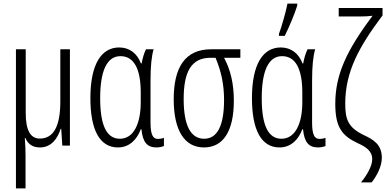

<svg xmlns="http://www.w3.org/2000/svg" viewBox="-20 -804 2151 1060"><path d="M366 -532H313V-243C313 -106 275 -39 200 -39C148 -39 122 -84 122 -181V-532H68V236H121V56C121 29 120 -4 117 -42H120C136 -6 162 10 201 10C263 10 298 -39 315 -93H318L324 0H366Z M631 10C696 10 737 -36 757 -90H761C768 -18 793 10 844 10C860 10 877 6 885 2V-43C875 -39 862 -37 852 -37C824 -37 811 -61 811 -128V-358C811 -441 817 -494 828 -532H786C774 -508 767 -481 762 -454H758C737 -510 694 -542 638 -542C541 -542 479 -452 479 -262C479 -84 532 10 631 10ZM642 -38C570 -38 533 -109 533 -262C533 -410 569 -494 645 -494C719 -494 757 -425 757 -293V-239C757 -124 719 -38 642 -38Z M1271 -248C1271 -342 1253 -418 1217 -485H1307V-532H1146C1003 -532 939 -434 939 -256C939 -85 998 10 1106 10C1210 10 1271 -76 1271 -248ZM994 -257C994 -406 1035 -485 1142 -485H1170C1201 -411 1217 -339 1217 -252C1217 -111 1180 -38 1107 -38C1033 -38 994 -111 994 -257Z M1520 -606H1552C1576 -654 1605 -722 1621 -773V-784H1567C1561 -748 1533 -650 1520 -617ZM1523 10C1588 10 1629 -36 1649 -90H1653C1660 -18 1685 10 1736 10C1752 10 1769 6 1777 2V-43C1767 -39 1754 -37 1744 -37C1716 -37 1703 -61 1703 -128V-358C1703 -441 1709 -494 1720 -532H1678C1666 -508 1659 -481 1654 -454H1650C1629 -510 1586 -542 1530 -542C1433 -542 1371 -452 1371 -262C1371 -84 1424 10 1523 10ZM1534 -38C1462 -38 1425 -109 1425 -262C1425 -410 1461 -494 1537 -494C1611 -494 1649 -425 1649 -293V-239C1649 -124 1611 -38 1534 -38Z M2088 67C2088 -7 2040 -34 1989 -58C1901 -100 1886 -146 1886 -232C1886 -408 1962 -546 2092 -719V-760H1850V-713H1964C1990 -713 2016 -714 2037 -717C1892 -524 1831 -390 1831 -231C1831 -103 1867 -55 1954 -14C1999 6 2035 29 2035 75C2035 114 2004 165 1973 203H2032C2063 163 2088 113 2088 67Z"/></svg>

Font: Noto Sans UI Condensed Light
Style: Regular
Weight: 300
Width: 3
Designer: Monotype Design Team
Foundry: Monotype Imaging Inc.
Version: Version 1.901